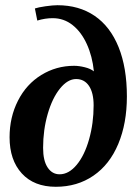

<svg xmlns="http://www.w3.org/2000/svg" viewBox="-20 -714 536 744"><path d="M267.1 -459Q286.1 -459 308.6 -453.4Q331.1 -447.8 343.8 -437.5Q337.9 -496.1 316.4 -543.2Q294.9 -590.3 261.2 -616.9Q227.5 -643.6 184.1 -643.6Q154.8 -643.6 124.5 -634.3L115.2 -681.2Q127.4 -685.5 156.2 -689.7Q185.1 -693.8 202.6 -693.8Q286.1 -693.8 346.7 -652.6Q407.2 -611.3 439.5 -531.5Q471.7 -451.7 471.7 -340.3Q471.7 -235.8 438.2 -156Q404.8 -76.2 342 -33.2Q279.3 9.8 196.3 9.8Q111.8 9.8 64.5 -42Q17.1 -93.8 17.1 -182.1Q17.1 -259.8 49.6 -323.7Q82 -387.7 139.9 -423.3Q197.8 -459 267.1 -459ZM147 -141.1Q147 -91.3 164.6 -64.9Q182.1 -38.6 210.9 -38.6Q246.6 -38.6 277.1 -75.2Q307.6 -111.8 325.2 -174.1Q342.8 -236.3 342.8 -305.7Q342.8 -354 325 -380.9Q307.1 -407.7 274.9 -407.7Q242.2 -407.7 212.4 -370.8Q182.6 -334 164.8 -272.2Q147 -210.4 147 -141.1Z"/></svg>

Font: Liberation Serif
Style: Bold Italic
Weight: 700
Italic angle: -16.333°
Designer: Steve Matteson
Foundry: Ascender Corporation
Version: Version 2.1.5